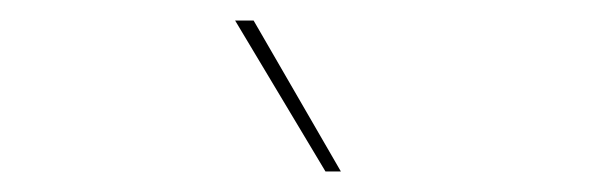

<svg xmlns="http://www.w3.org/2000/svg" viewBox="-20 -750 590 187"><path d="M227 -730 312 -583H297L209 -730Z"/></svg>

Font: Prodigy Sans Thin
Style: Regular
Weight: 100
Designer: Wei Huang
Foundry: Wei Huang
Version: Version 1.003; ttfautohint (v1.8.3)